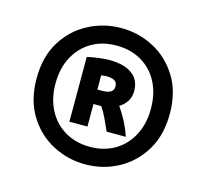

<svg xmlns="http://www.w3.org/2000/svg" viewBox="-78 -837 717 667"><g transform="rotate(15 280.0 -503.0)"><path d="M281 -258Q218 -258 163 -287Q108 -316 74.5 -371Q41 -426 41 -503Q41 -581 74.5 -635.5Q108 -690 163 -719Q218 -748 281 -748Q344 -748 398.5 -719Q453 -690 486.5 -635.5Q520 -581 520 -503Q520 -426 486.5 -371Q453 -316 398.5 -287Q344 -258 281 -258ZM281 -321Q331 -321 369.5 -343.5Q408 -366 430 -407.5Q452 -449 452 -503Q452 -558 430.5 -599Q409 -640 370 -662.5Q331 -685 281 -685Q230 -685 191.5 -662.5Q153 -640 131 -599Q109 -558 109 -503Q109 -449 130.5 -408Q152 -367 191 -344Q230 -321 281 -321ZM190 -387V-620Q213 -625 234 -627.5Q255 -630 269 -630Q322 -630 351 -609Q380 -588 380 -548Q380 -527 370 -511Q360 -495 343 -485Q356 -467 369.5 -441.5Q383 -416 393 -387H324Q313 -412 303.5 -432Q294 -452 283 -468Q281 -468 278.5 -468Q276 -468 273 -468H255V-387ZM255 -520H272Q291 -520 302 -526Q313 -532 313 -547Q313 -562 302 -567.5Q291 -573 275 -573Q268 -573 264 -572.5Q260 -572 255 -571Z"/></g></svg>

Font: Ubuntu Sans Mono Medium
Style: Regular
Weight: 500
Monospace: yes
Designer: Dalton Maag Ltd
Foundry: Dalton Maag Ltd
Version: Version 1.006